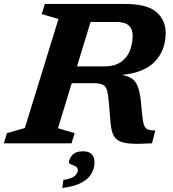

<svg xmlns="http://www.w3.org/2000/svg" viewBox="-44 -727 877 974"><path d="M250 -76.5 334.5 -51.5 319 0H-24.5L-9 -51.5L82 -77.5L252.5 -630.5L167.5 -655.5L183.5 -707H587.5Q702 -707 749.2 -666Q796.5 -625 796.5 -560Q796.5 -473 742.5 -415.5Q688.5 -358 574 -347Q626 -338 645.2 -307.5Q664.5 -277 670.5 -214L678 -137.5Q681.5 -105 687.8 -89.8Q694 -74.5 707.2 -69.8Q720.5 -65 744 -65L727 0Q660.5 4 620 1.5Q579.5 -1 558 -13.2Q536.5 -25.5 527.8 -49.8Q519 -74 516 -113L508.5 -203.5Q505 -246.5 499 -268.2Q493 -290 477.2 -297.5Q461.5 -305 429 -305H320ZM481.5 -390Q537 -390 569 -412.2Q601 -434.5 615 -470.2Q629 -506 629 -546Q629 -580 609.2 -597.8Q589.5 -615.5 546.5 -615.5H415.5L346.5 -390ZM306 98Q306 77.5 323.2 59Q340.5 40.5 377 40.5Q435.5 40.5 435.5 97.5Q435.5 124.5 421.5 151.2Q407.5 178 372 198.2Q336.5 218.5 272 226.5L277.5 186Q323 178 337 164Q351 150 351 137Q351 124 339.8 117.5Q328.5 111 317.2 107Q306 103 306 98Z"/></svg>

Font: Newsreader 6pt SemiBold
Style: Italic
Weight: 600
Italic angle: -17°
Designer: Hugues Gentile
Foundry: Production Type
Version: Version 1.003; ttfautohint (v1.8.3)